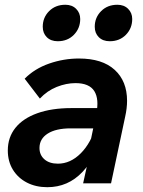

<svg xmlns="http://www.w3.org/2000/svg" viewBox="-20 -763 595 799"><path d="M325.9 0 348.6 -102.8 343.8 -113.4 380.5 -288.8Q393.3 -350.2 372.6 -383.6Q351.8 -417.1 294 -417.1Q255.9 -417.1 216.3 -401.4Q176.7 -385.7 145.9 -352.8L82.6 -435.5Q123.9 -477.3 184.4 -498.4Q245 -519.5 308.6 -519.5Q405.7 -519.5 457.2 -472.4Q508.8 -425.4 508.8 -343.3Q508.8 -328.4 506.8 -311.6Q504.8 -294.8 501.1 -278.5L442.1 0ZM277.7 -313.2H393.9L379.8 -228.8H274.2Q212.8 -228.8 178.6 -207.1Q144.3 -185.3 144.3 -147.1Q144.3 -118 164.9 -100Q185.5 -81.9 220.9 -81.9Q273.2 -81.9 316.2 -125.1Q359.3 -168.3 379.8 -241.7L406.7 -223.5Q383.4 -111.2 323.3 -47.6Q263.2 16 176.8 16Q129.4 16 92.3 -3Q55.2 -22 33.8 -56.6Q12.5 -91.2 12.5 -136.8Q12.5 -191.3 44 -230.8Q75.4 -270.2 135.1 -291.7Q194.8 -313.2 277.7 -313.2ZM220.3 -591.4Q191.7 -591.4 174.8 -608.2Q157.9 -625 157.9 -651.6Q157.9 -690.1 184.3 -716.6Q210.8 -743.2 252 -743.2Q279.9 -743.2 296.8 -726.2Q313.8 -709.3 313.8 -683.9Q313.8 -645.1 287.5 -618.2Q261.2 -591.4 220.3 -591.4ZM436.8 -591.4Q408.2 -591.4 391.2 -608.2Q374.3 -625 374.3 -651.6Q374.3 -690.1 400.8 -716.6Q427.2 -743.2 468.4 -743.2Q496.3 -743.2 513.2 -726.2Q530.2 -709.3 530.2 -683.9Q530.2 -645.1 503.9 -618.2Q477.6 -591.4 436.8 -591.4Z"/></svg>

Font: Wix Madefor Text
Style: Italic
Weight: 400
Italic angle: -12°
Designer: Dalton Maag Ltd
Foundry: Dalton Maag Ltd
Version: Version 3.100